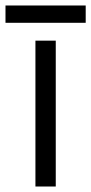

<svg xmlns="http://www.w3.org/2000/svg" viewBox="-69 -679 332 699"><path d="M-49 -596V-659H243V-596ZM60 0V-531H134V0Z"/></svg>

Font: Mina
Style: Regular
Weight: 400
Version: Version 1.000